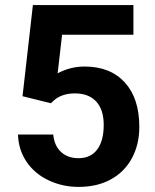

<svg xmlns="http://www.w3.org/2000/svg" viewBox="-20 -731 614 761"><path d="M69.3 -349.6 110.4 -710.9H508.8V-593.3H226.1L208.5 -440.4Q258.8 -467.3 315.4 -467.3Q417 -467.3 474.6 -404.3Q532.2 -341.3 532.2 -228Q532.2 -159.2 503.2 -104.7Q474.1 -50.3 419.9 -20.3Q365.7 9.8 292 9.8Q227.5 9.8 172.4 -16.4Q117.2 -42.5 85.2 -89.8Q53.2 -137.2 51.3 -197.8H190.9Q195.3 -153.3 221.9 -128.7Q248.5 -104 291.5 -104Q339.4 -104 365.2 -138.4Q391.1 -172.9 391.1 -235.8Q391.1 -296.4 361.3 -328.6Q331.5 -360.8 276.9 -360.8Q226.6 -360.8 195.3 -334.5L181.6 -321.8Z"/></svg>

Font: Roboto-o
Style: o-Bold
Weight: 700
Designer: Google
Version: Version 2.134; 2016; ttfautohint (v1.6)